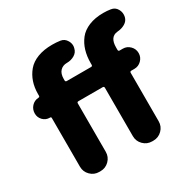

<svg xmlns="http://www.w3.org/2000/svg" viewBox="-178 -982 1141 1151"><g transform="rotate(-30 392.5 -406.5)"><path d="M733.4 -809.6Q761.7 -805.7 775.4 -781.2Q785.2 -763.7 785.2 -746.1Q785.2 -737.3 783.2 -727.5Q777.3 -703.1 754.4 -689.5Q731.4 -675.8 701.2 -673.8Q646.5 -668.9 646.5 -595.7V-579.1Q646.5 -569.3 656.2 -569.3H677.7Q706.1 -569.3 726.6 -548.8Q747.1 -528.3 747.1 -499.5Q747.1 -470.7 726.6 -450.2Q706.1 -429.7 677.7 -429.7H656.2Q646.5 -429.7 646.5 -419.9V-85Q646.5 -49.8 621.6 -24.9Q596.7 0 561.5 0H552.7Q517.6 0 492.7 -24.9Q467.8 -49.8 467.8 -85V-419.9Q467.8 -429.7 458 -429.7H290Q280.3 -429.7 280.3 -419.9V-85Q280.3 -49.8 255.4 -24.9Q230.5 0 195.3 0H186.5Q151.4 0 126.5 -24.9Q101.6 -49.8 101.6 -85V-421.9Q101.6 -429.7 93.8 -429.7H91.8Q64.5 -429.7 45.4 -449.2Q26.4 -468.8 26.4 -496.1Q26.4 -524.4 44.9 -544.9Q63.5 -565.4 91.8 -567.4H93.8Q101.6 -568.4 101.6 -576.2V-587.9Q101.6 -632.8 114.3 -670.4Q127 -708 152.3 -738.3Q177.7 -768.6 221.2 -785.2Q264.6 -801.8 322.3 -801.8Q350.6 -801.8 377.9 -797.9Q405.3 -793.9 419.9 -768.6Q429.7 -752 429.7 -734.4Q429.7 -724.6 426.8 -715.8Q420.9 -690.4 397.5 -676.8Q374 -663.1 345.7 -663.1H344.7Q316.4 -663.1 298.3 -644.5Q280.3 -626 280.3 -588.9V-579.1Q280.3 -569.3 290 -569.3H458Q467.8 -569.3 467.8 -579.1V-590.8Q467.8 -637.7 479.5 -676.8Q491.2 -715.8 515.6 -747.1Q540 -778.3 583 -795.9Q626 -813.5 682.6 -813.5Q709 -813.5 733.4 -809.6Z"/></g></svg>

Font: Gen Jyuu GothicX Heavy
Style: Bold
Weight: 900
Designer: [Source Han Sans]
Ryoko NISHIZUKA  (kana & ideographs); Paul D. Hunt (Latin, Greek & Cyrillic); Wenlong ZHANG  (bopomofo
Version: Version 1.002.20150607